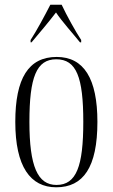

<svg xmlns="http://www.w3.org/2000/svg" viewBox="-20 -786 479 816"><path d="M110 -616V-606H114C151 -650 186 -691 218 -733C243 -695 292 -641 320 -606H325V-616C300 -654 263 -721 242 -766H194C171 -721 135 -654 110 -616ZM219 10C334 10 394 -75 394 -268C394 -451 337 -544 221 -544C101 -544 45 -453 45 -268C45 -78 109 10 219 10ZM220 0C140 0 105 -79 105 -268C105 -458 135 -534 219 -534C305 -534 334 -458 334 -268C334 -80 305 0 220 0Z"/></svg>

Font: Noto Serif Display ExtraCondensed Light
Style: Regular
Weight: 300
Width: 2
Designer: Monotype Design Team
Foundry: Monotype Imaging Inc.
Version: Version 2.009